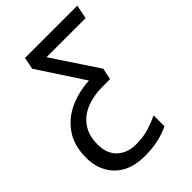

<svg xmlns="http://www.w3.org/2000/svg" viewBox="-264 -631 966 966"><g transform="rotate(-45 219.0 -148.0)"><path d="M179 240Q109 240 61 213.5Q13 187 -11.5 141Q-36 95 -36 37Q-36 -50 3.5 -107.5Q43 -165 107.5 -194.5Q172 -224 249 -228L89 -472L102 -536H474L459 -462H181L342 -219L329 -158H274Q212 -158 161.5 -138Q111 -118 81.5 -76Q52 -34 52 31Q52 96 90.5 131.5Q129 167 189 167Q243 167 282 154.5Q321 142 355 126V203Q322 220 278 230Q234 240 179 240Z"/></g></svg>

Font: BC Sans
Style: Italic
Weight: 400
Italic angle: -12°
Designer: Monotype Design Team
Designer: Province of B.C.
Foundry: Monotype Imaging Inc.
Version: Version 2.000;GOOG;noto-source:20170915:90ef993387c0